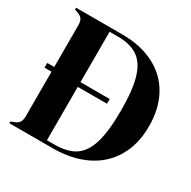

<svg xmlns="http://www.w3.org/2000/svg" viewBox="-149 -805 946 950"><g transform="rotate(30 324.0 -330.0)"><path d="M628 -331Q628 -228 583.5 -153Q539 -78 458 -39Q377 0 268 0H22V-10L43 -18Q60 -25 67.5 -37Q75 -49 75 -69V-315V-325H35V-352H75V-591Q75 -612 67.5 -624Q60 -636 43 -642L22 -650V-660H286Q391 -660 468.5 -620.5Q546 -581 587 -507Q628 -433 628 -331ZM469 -330Q469 -448 449 -515Q429 -582 386 -611Q343 -640 272 -640H225V-352H392V-325H225V-316V-20H268Q341 -20 384.5 -48.5Q428 -77 448.5 -144.5Q469 -212 469 -330Z"/></g></svg>

Font: DeepMind Serif Display
Style: Regular
Weight: 800
Designer: Frank Grießhammer / Modifications: Colophon Foundry
Foundry: Colophon Foundry
Version: Version 5.002